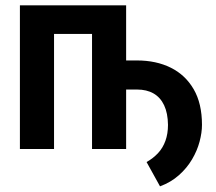

<svg xmlns="http://www.w3.org/2000/svg" viewBox="-20 -548 793 706"><path d="M356 -218.8V-325.7H483.9Q554.2 -325.7 607.9 -299.1Q661.6 -272.5 692.1 -220Q722.7 -167.5 722.7 -88.9Q722.7 -60.5 713.9 -27.3Q705.1 5.9 686.3 37.8Q667.5 69.8 638.2 95.9Q608.9 122.1 568.4 137.2L519 47.9Q543.9 33.7 561.5 14.6Q579.1 -4.4 588.4 -30.5Q597.7 -56.6 597.7 -88.9Q597.2 -131.8 583.5 -160.9Q569.8 -189.9 544.7 -204.3Q519.5 -218.8 483.9 -218.8ZM347.7 -528.3V-423.3H147.5V-528.3ZM178.7 -528.3V0H53.2V-528.3ZM443.8 -528.3V0H318.4V-528.3Z"/></svg>

Font: Roboto Condensed SemiBold
Style: Regular
Weight: 600
Designer: Christian Robertson
Foundry: Google
Version: Version 3.008; 2023